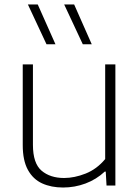

<svg xmlns="http://www.w3.org/2000/svg" viewBox="-20 -828 624 857"><path d="M261.5 9Q208.5 9 168 -9.5Q127.5 -28 104.5 -69.8Q81.5 -111.5 81.5 -180.5V-540.5H127V-181.5Q127 -99 165.5 -66.2Q204 -33.5 266 -33.5Q312 -33.5 362 -53.2Q412 -73 449.5 -118V-540.5H495V0H455.5L452 -62H447.5Q410 -27 361.8 -9Q313.5 9 261.5 9ZM349.5 -630.5 266.5 -808H311L389.5 -630.5ZM187.5 -630.5 104.5 -808H148.5L227.5 -630.5Z"/></svg>

Font: Encode Sans SemiExpanded SemiExpanded ExtraLight
Style: Regular
Weight: 200
Width: 6
Designer: Multiple Designers
Foundry: Impallari Type
Version: Version 3.000; ttfautohint (v1.8.3) -l 8 -r 50 -G 200 -x 14 